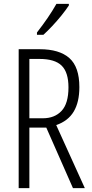

<svg xmlns="http://www.w3.org/2000/svg" viewBox="-20 -967 473 987"><path d="M184 -714Q285 -714 336.5 -668.5Q388 -623 388 -519Q388 -442 359 -393.5Q330 -345 269 -324L416 0H355L218 -311H131V0H76V-714ZM183 -664H131V-359H200Q261 -359 296.5 -397Q332 -435 332 -518Q332 -595 297 -629.5Q262 -664 183 -664ZM334 -939Q319 -916 296 -887.5Q273 -859 248 -832.5Q223 -806 203 -788H170V-800Q201 -840 225 -875Q249 -910 270 -947H334Z"/></svg>

Font: Noto Sans Malayalam ExtraCondensed Light
Style: Regular
Weight: 300
Width: 2
Designer: Jelle Bosma - Monotype Design Team
Foundry: Monotype Imaging Inc.
Version: Version 2.104; ttfautohint (v1.8.4.7-5d5b)